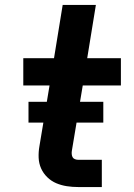

<svg xmlns="http://www.w3.org/2000/svg" viewBox="-20 -755 540 775"><path d="M296 0Q272 0 249.5 -3.5Q227 -7 207 -15.5Q187 -24 171 -39.5Q155 -55 146 -75Q137 -95 136 -118Q135 -141 139 -164L180 -410H74V-520H198L233 -735H367L332 -520H468V-410H314L270 -146Q269 -140 269.5 -133Q270 -126 273 -120.5Q276 -115 282.5 -112.5Q289 -110 295 -110H391V0ZM397 -260H95V-344H397Z"/></svg>

Font: Iosevka Aile Extrabold
Style: Italic
Weight: 800
Italic angle: -9°
Designer: Belleve Invis
Foundry: Belleve Invis
Version: Version 31.1.0; ttfautohint (v1.8.4)